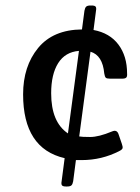

<svg xmlns="http://www.w3.org/2000/svg" viewBox="-20 -616 508 698"><path d="M224 62H220Q209 62 205.5 58Q202 54 204 43L215 -41Q64 -76 64 -273Q64 -375 118.5 -441.5Q173 -508 278 -509L287 -577Q289 -588 293.5 -592Q298 -596 309 -596H313Q324 -596 327.5 -592Q331 -588 329 -577L320 -507Q379 -496 410.5 -454Q442 -412 442 -349Q443 -338 439 -334Q435 -330 424 -330H380Q368 -330 364.5 -333.5Q361 -337 359 -349Q353 -415 309 -428L268 -120Q277 -118 308 -118Q339 -118 387 -138Q405 -146 411 -128L423 -93Q427 -82 425.5 -77Q424 -72 414 -67Q350 -34 277 -34H256L246 43Q244 54 239.5 58Q235 62 224 62ZM267 -431Q217 -427 191.5 -386.5Q166 -346 166 -277Q166 -172 227 -131Z"/></svg>

Font: Crete Round
Style: Regular
Weight: 400
Designer: Veronika Burian
Foundry: TypeTogether
Version: Version 1.001